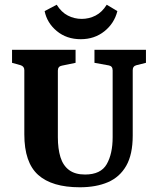

<svg xmlns="http://www.w3.org/2000/svg" viewBox="-20 -784 669 813"><path d="M598 -573V-518L558 -508Q542 -504 542 -487V-210Q542 -130 514.5 -82Q487 -34 437 -12.5Q387 9 318 9Q200 9 141.5 -43.5Q83 -96 83 -215V-487Q83 -503 67 -508L31 -518V-573H300V-518L242 -506Q225 -503 225 -485V-203Q225 -154 236 -118.5Q247 -83 272.5 -64Q298 -45 340 -45Q407 -45 432 -89Q457 -133 457 -203V-486Q457 -504 441 -507L380 -518V-573ZM322 -618Q262 -618 220.5 -652.5Q179 -687 169 -737L220 -764Q240 -732 267.5 -718Q295 -704 326 -704Q357 -704 384.5 -718Q412 -732 432 -764L477 -737Q464 -685 422 -651.5Q380 -618 322 -618Z"/></svg>

Font: Yrsa
Style: Bold
Weight: 700
Version: Version 2.004